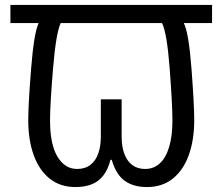

<svg xmlns="http://www.w3.org/2000/svg" viewBox="-20 -734 898 775"><path d="M285 21Q223 21 180.5 -13Q138 -47 116 -108Q94 -169 94 -249Q94 -311 105.5 -456Q117 -601 136 -641H22V-714H836V-641H722Q742 -601 753 -456Q764 -311 764 -249Q764 -169 742 -108Q720 -47 677.5 -13Q635 21 573 21Q518 21 483 -4.5Q448 -30 431 -89H426Q416 -50 397 -25.5Q378 -1 350 10Q322 21 285 21ZM291 -52Q324 -52 345.5 -69Q367 -86 377 -115.5Q387 -145 387 -182V-333H471V-182Q471 -141 482.5 -111.5Q494 -82 515 -67Q536 -52 566 -52Q600 -52 624.5 -74Q649 -96 662.5 -140Q676 -184 676 -248Q676 -311 665 -456Q654 -601 634 -641H225Q206 -601 194 -456Q182 -311 182 -248Q182 -151 212 -101.5Q242 -52 291 -52Z"/></svg>

Font: malayalam115
Style: Regular
Weight: 400
Designer: Jelle Bosma - Monotype Design Team
Foundry: Monotype Imaging Inc.
Version: Version 2.103